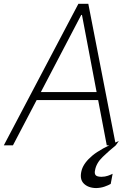

<svg xmlns="http://www.w3.org/2000/svg" viewBox="-35 -747 692 987"><path d="M31.6 0H-15.3L367.9 -727.3H419L560.7 0H513.8L469.5 -232.6H153.4ZM175.1 -273.8H461.6L386.4 -670.1H382.5ZM459.2 219.8Q417.3 219.1 394.7 195.5Q372.2 171.9 385.3 126.1Q396.7 88.8 440 52.7Q483.3 16.7 576 -22.4L560.4 0Q525.2 28.4 492.4 60.2Q459.5 92 453.5 128.9Q449.9 143.8 456.1 152.7Q462.4 161.6 486.5 161.9Q505.3 161.6 519.9 156.4Q534.4 151.3 544 146.3L534.1 198.5Q522.4 205.3 502.8 212.2Q483.3 219.1 459.2 219.8Z"/></svg>

Font: Inter UI Extra Light
Style: Italic
Weight: 200
Italic angle: -9.39999°
Designer: Rasmus Andersson
Foundry: rsms
Version: 3.2;8d6f07862